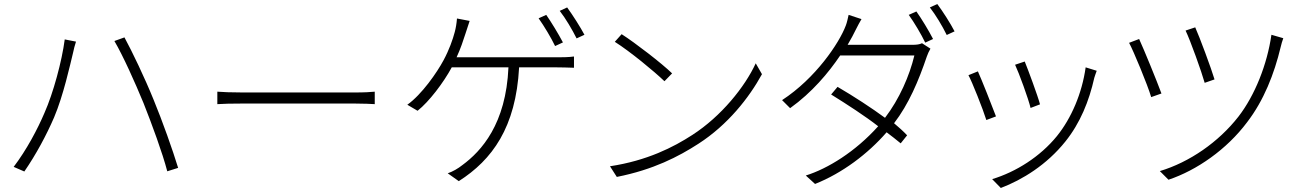

<svg xmlns="http://www.w3.org/2000/svg" viewBox="-20 -871 6463 955"><path d="M48 -41 101 -18C159 -102 211 -199 249 -287C295 -395 329 -550 343 -607C347 -627 352 -645 358 -664L302 -675C288 -567 245 -408 201 -309C167 -229 112 -125 48 -41ZM549 -667C592 -594 652 -460 694 -358C736 -252 788 -111 812 -19L866 -36C840 -122 787 -271 744 -375C699 -486 637 -615 599 -685Z M1061 -353C1088 -355 1133 -356 1188 -356H1743C1789 -356 1826 -354 1844 -353V-415C1824 -413 1794 -411 1742 -411H1188C1129 -411 1087 -413 1061 -415Z M2006 -350 2057 -320C2114 -365 2186 -460 2227 -536H2509C2497 -254 2374 -119 2280 -50C2259 -33 2231 -17 2207 -9L2262 30C2428 -76 2546 -237 2562 -536H2747C2770 -536 2807 -535 2835 -534V-590C2808 -586 2772 -586 2747 -586H2251C2271 -629 2284 -669 2295 -703L2316 -767L2253 -779C2251 -753 2247 -731 2242 -712C2232 -674 2214 -623 2186 -571C2154 -511 2078 -401 2006 -350ZM2659 -780C2686 -742 2722 -682 2741 -642L2780 -660C2758 -702 2722 -761 2697 -797ZM2764 -817C2793 -780 2826 -724 2848 -680L2887 -698C2867 -736 2828 -797 2801 -834Z M3014 -44 3048 9C3230 -27 3355 -92 3454 -156C3600 -250 3706 -385 3770 -502L3739 -556C3685 -439 3568 -293 3424 -200C3330 -139 3199 -72 3014 -44ZM3038 -663C3114 -615 3234 -516 3285 -467L3323 -506C3273 -555 3138 -659 3072 -701Z M3870 -373C4036 -481 4154 -656 4187 -744C4193 -759 4197 -780 4201 -797L4265 -776C4255 -759 4246 -742 4238 -726C4227 -703 4213 -677 4196 -648H4515C4540 -648 4554 -650 4566 -656L4608 -629C4602 -619 4593 -600 4590 -590C4549 -469 4500 -353 4427 -258C4451 -238 4473 -218 4492 -198L4460 -158C4437 -177 4414 -195 4390 -213C4297 -106 4170 -10 4034 44L3988 2C4097 -32 4234 -116 4348 -243C4284 -293 4193 -352 4114 -401L4146 -439C4225 -393 4317 -333 4382 -285C4454 -379 4504 -495 4528 -595H4159C4101 -509 4019 -411 3910 -333ZM4500 -797C4527 -760 4563 -699 4582 -659L4621 -677C4599 -720 4563 -779 4538 -814ZM4605 -834C4634 -797 4667 -742 4689 -697L4728 -715C4708 -754 4669 -815 4642 -851Z M4797 -497C4814 -467 4870 -326 4886 -274L4934 -292C4915 -343 4861 -479 4844 -516ZM4915 20 4958 64C5066 23 5187 -52 5279 -167C5353 -259 5397 -368 5423 -484C5426 -493 5430 -506 5435 -519L5380 -536C5362 -407 5309 -283 5237 -194C5154 -92 5034 -16 4915 20ZM5029 -549C5048 -509 5096 -378 5106 -334L5153 -352C5142 -394 5093 -526 5077 -565Z M5596 -658C5617 -620 5688 -449 5706 -388L5757 -406C5733 -471 5670 -625 5646 -677ZM5749 -20 5792 23C5933 -24 6082 -128 6183 -263C6266 -371 6318 -503 6350 -637C6353 -649 6358 -669 6363 -681L6304 -698C6283 -551 6222 -397 6140 -291C6041 -164 5896 -64 5749 -20ZM5877 -719C5900 -672 5957 -513 5972 -459L6021 -476C6006 -527 5946 -689 5925 -735Z"/></svg>

Font: GenEiGothic-pro-Light
Style: Regular
Weight: 300
Designer: Ryoko NISHIZUKA (kana & ideographs); Paul D. Hunt (Latin, Greek & Cyrillic); Wenlong ZHANG (bopomofo); Sandoll Communica
Foundry: Adobe Systems Incorporated; o_tamon
Version: Version 1.000.140830